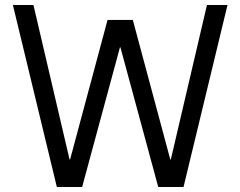

<svg xmlns="http://www.w3.org/2000/svg" viewBox="-20 -750 964 770"><path d="M208 0 31.7 -730H114.1L259 -110.1H261L411.3 -670H512.7L663 -110.1H665L810 -730H892.4L716 0H614.6L463 -559.9H461L309.4 0Z"/></svg>

Font: M PLUS 1 Thin
Style: Regular
Weight: 100
Designer: Coji Morishita
Foundry: UNDERFOREST DESIGN
Version: Version 1.001